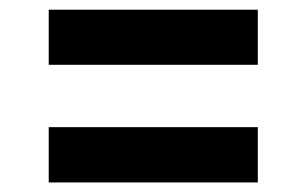

<svg xmlns="http://www.w3.org/2000/svg" viewBox="-20 -530 639 400"><path d="M81.5 -395V-509.8H517.1V-395ZM81.5 -149.9V-265.1H517.1V-149.9Z"/></svg>

Font: UDEV Gothic 35
Style: Bold
Weight: 700
Version: v2.1.0; ttfautohint (v1.8.4.7-5d5b-dirty) -l 6 -r 45 -G 200 